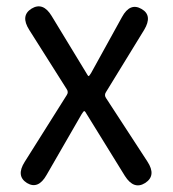

<svg xmlns="http://www.w3.org/2000/svg" viewBox="-20 -570 538 598"><path d="M64 0Q29 -22 57 -66L188 -274Q194 -283 188 -292L71 -477Q43 -521 78 -543Q114 -565 141 -520L248 -344Q254 -333 256 -333Q258 -333 264 -343L360 -517Q385 -563 421 -542Q456 -522 429 -477L310 -283Q304 -274 310 -265L439 -67Q468 -23 432 0Q397 22 369 -22L251 -213Q245 -224 242.5 -224Q240 -224 234 -214L125 -25Q99 21 64 0Z"/></svg>

Font: Resource Han Rounded KR
Style: Regular
Weight: 400
Designer: Cyano Hao (round all glyphs); Ryoko NISHIZUKA 西塚涼子 (kana, bopomofo & ideographs); Paul D. Hunt (Latin, Greek & Cyrillic)
Foundry: Cyano Hao
Version: 0.990